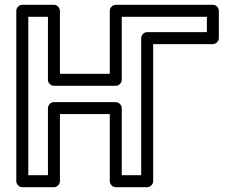

<svg xmlns="http://www.w3.org/2000/svg" viewBox="-20 -756 958 801"><path d="M205 -398H463C478 -398 488 -412 488 -423V-686H843V-622H594C579 -622 569 -608 569 -597V-25H488V-305C488 -320 474 -330 463 -330H205C190 -330 180 -316 180 -305V-25H98V-686H180V-423C180 -408 194 -398 205 -398ZM230 -448V-711C230 -722 220 -736 205 -736H73C62 -736 48 -726 48 -711V0C48 11 58 25 73 25H205C216 25 230 15 230 0V-280H438V0C438 11 448 25 463 25H594C605 25 619 15 619 0V-572H868C879 -572 893 -582 893 -597V-711C893 -722 883 -736 868 -736H463C452 -736 438 -726 438 -711V-448Z"/></svg>

Font: Asimov
Style: NarOu
Weight: 500
Designer: Google
Version: Version 2.000980; 2014